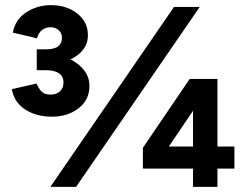

<svg xmlns="http://www.w3.org/2000/svg" viewBox="-20 -727 954 747"><path d="M26 -380 122 -402Q131 -382 142 -370.5Q153 -359 177 -359Q200 -359 213.5 -372Q227 -385 227 -406Q227 -454 156 -454H123V-535H156Q191 -535 206 -546.5Q221 -558 221 -580Q221 -598 208.5 -609.5Q196 -621 176 -621Q158 -621 144 -610.5Q130 -600 124 -578L30 -600Q39 -651 82 -679Q125 -707 179 -707Q239 -707 280.5 -674.5Q322 -642 322 -590Q322 -558 303.5 -534Q285 -510 254 -496Q288 -479 308 -452.5Q328 -426 328 -393Q328 -338 285.5 -305.5Q243 -273 183 -273Q121 -273 78 -301Q35 -329 26 -380ZM657 -700H757L276 0H176ZM536 -152 718 -420 719 -419V-420H826V-157H892V-71H826V0H731V-71H536ZM731 -157V-296L637 -157Z"/></svg>

Font: Oak Sans
Style: Bold
Weight: 700
Designer: Erik Kennedy, Walven
Foundry: Erik Kennedy, Walven
Version: Version 1.000